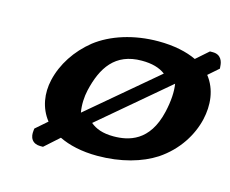

<svg xmlns="http://www.w3.org/2000/svg" viewBox="-81 -616 908 759"><g transform="rotate(15 373.0 -236.5)"><path d="M690.6 -504 640.3 -459.7C601.2 -478.3 548.3 -490 484.3 -490C383.7 -490 293 -460.6 230.8 -412.3C171.3 -364.4 129.5 -301.1 113.7 -232.4C100.6 -175.9 109.4 -117.2 146 -70.9L98.8 -29.7L97.8 -20.1C96.5 -8.2 97.1 4.8 104.7 15.6C111.9 25.8 124.7 31 138.8 31H150.6L209.8 -22C249.9 -2.3 303 10 366.5 10C463.7 10 545.8 -14.4 603.4 -51.7C677.3 -101.1 719.7 -172 735.1 -238.5C748.7 -297.8 743.3 -361.8 704.1 -411.6L746.2 -448.5L745.2 -459.9C744.3 -476 736.9 -504 702.4 -504ZM537 -372.2 260.4 -138.2C254.8 -168.6 256.7 -202.6 263 -230C285.4 -327 331.1 -399 440.2 -399C482.4 -399 513.2 -390.2 537 -372.2ZM582.7 -228C553 -99.6 470.2 -81 408.3 -81C364.7 -81 335.5 -92.2 313.9 -110.4L590.6 -345.1C595.5 -314.5 593.6 -275 582.7 -228Z"/></g></svg>

Font: Linux Libertine Mono O 
Style: Mono Bold Oblique
Weight: 400
Italic angle: -13°
Designer: Philipp H. Poll
Foundry: Philipp H. Poll
Version: Version 5.1.7